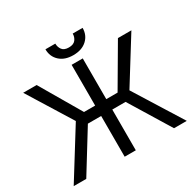

<svg xmlns="http://www.w3.org/2000/svg" viewBox="-191 -1113 1331 1316"><g transform="rotate(-30 474.5 -454.5)"><path d="M518.5 -727.3V-404.8H608L796.9 -727.3H903.4L686.1 -377.8L921.9 0H821L623.6 -322.4H518.5V0H430.4V-322.4H325.3L126.4 0H27L262.8 -379.3L46.9 -727.3H153.4L342.3 -404.8H430.4V-727.3ZM544 -909.1H622.2Q622.2 -851.6 582.4 -815Q542.6 -778.4 474.4 -778.4Q407.3 -778.4 367.7 -815Q328.1 -851.6 328.1 -909.1H406.2Q406.2 -881.4 421.7 -860.4Q437.1 -839.5 474.4 -839.5Q511.7 -839.5 527.9 -860.4Q544 -881.4 544 -909.1Z"/></g></svg>

Font: Inter Alia
Style: Regular
Weight: 400
Designer: Rasmus Andersson (Latin, Greek, Cyrillic etc.) and Evan from Shavian.info (Shavian, old style figures)
Foundry: Shavian.info
Version: Version 0.001;git-37ab20767